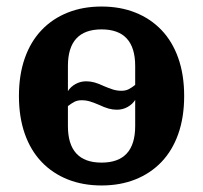

<svg xmlns="http://www.w3.org/2000/svg" viewBox="-20 -556 622 588"><path d="M291 -58Q394 -58 394 -170V-250Q386 -237 371 -228.5Q356 -220 338 -220Q325 -220 312.5 -223.5Q300 -227 283 -235Q269 -241 256.5 -245Q244 -249 230 -249Q217 -249 207.5 -244Q198 -239 188 -231V-170Q188 -58 291 -58ZM188 -277Q196 -290 211 -298.5Q226 -307 244 -307Q257 -307 269.5 -303.5Q282 -300 299 -292Q313 -286 325.5 -282Q338 -278 352 -278Q365 -278 374.5 -283Q384 -288 394 -296V-354Q394 -466 291 -466Q188 -466 188 -354ZM291 12Q234 12 187.5 -6.5Q141 -25 107.5 -60Q74 -95 56 -146Q38 -197 38 -262Q38 -327 56 -378Q74 -429 107.5 -464Q141 -499 187.5 -517.5Q234 -536 291 -536Q348 -536 394.5 -517.5Q441 -499 474.5 -464Q508 -429 526 -378Q544 -327 544 -262Q544 -197 526 -146Q508 -95 474.5 -60Q441 -25 394.5 -6.5Q348 12 291 12Z"/></svg>

Font: IBM Plex Serif
Style: Bold
Weight: 700
Designer: Mike Abbink, Paul van der Laan, Pieter van Rosmalen
Foundry: Bold Monday
Version: Version 2.008